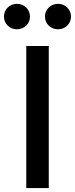

<svg xmlns="http://www.w3.org/2000/svg" viewBox="-70 -963 383 983"><path d="M179.7 -727.5H64.5V0H179.7ZM227.1 -813C264.2 -813 293.5 -841.3 293.5 -877.9C293.5 -915 264.2 -943.4 227.1 -943.4C189.5 -943.4 160.2 -915 160.2 -877.9C160.2 -841.3 189.5 -813 227.1 -813ZM16.6 -813C54.2 -813 83.5 -841.3 83.5 -877.9C83.5 -915 54.2 -943.4 16.6 -943.4C-20.5 -943.4 -49.8 -915 -49.8 -877.9C-49.8 -841.3 -20.5 -813 16.6 -813Z"/></svg>

Font: Raveo Display Display Medium
Style: Regular
Weight: 500
Designer: Jakub Foglar, Rasmus Andersson (Inter)
Foundry: Jakubfoglar.com
Version: Version 1.100;Glyphs 3.2.3 (3260)